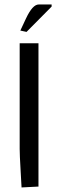

<svg xmlns="http://www.w3.org/2000/svg" viewBox="-20 -824 256 848"><path d="M208 -794.9 97.2 -683.1 69.8 -689 95.2 -743.2Q124 -804.2 150.9 -804.2H208ZM149.9 -632.8V0L75.2 3.9Q75.2 -1.5 71 -71.3Q66.9 -141.1 66.9 -166V-632.8Z"/></svg>

Font: Resagokr
Style: Regular
Weight: 500
Designer: gluk
Foundry: gluk
Version: Version 0.95